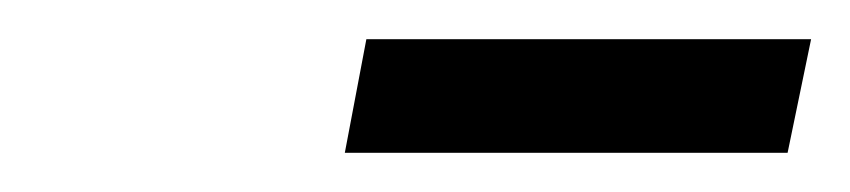

<svg xmlns="http://www.w3.org/2000/svg" viewBox="-20 -641 434 98"><path d="M156 -563 167 -621H394L382 -563Z"/></svg>

Font: Lisu Bosa
Style: Italic
Weight: 400
Italic angle: -19°
Designer: David Morse, Annie Olsen, Victor Gaultney, Frank Grießhammer (Latin)
Foundry: SIL International
Version: Version 2.000